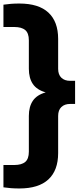

<svg xmlns="http://www.w3.org/2000/svg" viewBox="-34 -838 452 1088"><path d="M75.5 230Q49.5 230 27 228.2Q4.5 226.5 -14.5 223.5V97H47Q88 97 108.8 79.8Q129.5 62.5 129.5 21.5V-181Q129.5 -233.5 152.2 -267Q175 -300.5 225 -314.5Q175 -328.5 152.2 -362Q129.5 -395.5 129.5 -448.5V-609.5Q129.5 -650.5 108.8 -667.8Q88 -685 47 -685H-14.5V-811.5Q4.5 -814.5 27 -816.2Q49.5 -818 75.5 -818Q185 -818 240.2 -766.8Q295.5 -715.5 295.5 -617.5V-448Q295.5 -415 313.8 -397.5Q332 -380 363.5 -380H391.5V-249H363.5Q332 -249 313.8 -231.5Q295.5 -214 295.5 -181V29.5Q295.5 127.5 240.2 178.8Q185 230 75.5 230Z"/></svg>

Font: Encode Sans SemiExpanded SemiExpanded
Style: Bold
Weight: 700
Width: 6
Designer: Multiple Designers
Foundry: Impallari Type
Version: Version 3.000; ttfautohint (v1.8.3) -l 8 -r 50 -G 200 -x 14 